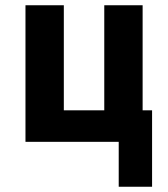

<svg xmlns="http://www.w3.org/2000/svg" viewBox="-20 -540 640 731"><path d="M559 171H432V0H77V-520H223V-120H377V-520H523V-120H559Z"/></svg>

Font: Iosevka Aile Heavy
Style: Regular
Weight: 900
Designer: Belleve Invis
Foundry: Belleve Invis
Version: Version 31.1.0; ttfautohint (v1.8.4)